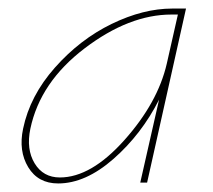

<svg xmlns="http://www.w3.org/2000/svg" viewBox="-20 -427 498 449"><path d="M383 -407H415L324 0H308L352 -194Q311 -113 245.5 -55.5Q180 2 116 2Q69 2 46 -36Q23 -74 34 -126Q50 -203 108.5 -269Q167 -335 241 -371Q315 -407 383 -407ZM120 -12Q193 -12 271 -99.5Q349 -187 370 -278L396 -393H381Q282 -393 178 -314Q74 -235 51 -126Q41 -78 61 -45Q81 -12 120 -12Z"/></svg>

Font: EauTestInfant Thin
Style: Italic
Weight: 250
Italic angle: -12°
Designer: Christian Thalmann (Catharsis Fonts)
Version: Version 0.001;PS 000.001;hotconv 1.0.88;makeotf.lib2.5.64775